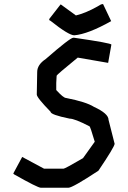

<svg xmlns="http://www.w3.org/2000/svg" viewBox="-20 -925 616 925"><path d="M336.9 -743.2Q516.6 -717.3 516.6 -710L501 -622.1L354.5 -647.5Q252.9 -564.5 252.9 -560.5L251 -525.4V-491.2Q285.6 -453.1 297.9 -453.1Q395 -434.1 432.6 -410.2Q502.9 -377.9 502.9 -347.7L532.2 -232.4Q532.2 -218.3 454.1 -102.5Q329.6 -20.5 309.6 -20.5H176.8Q161.6 -20.5 47.9 -85L43.9 -88.9L86.9 -168.9L192.4 -112.3H286.1Q293 -112.3 379.9 -163.1L436.5 -242.2Q414.6 -316.4 411.1 -316.4Q339.8 -353.5 315.4 -353.5Q223.6 -372.1 223.6 -386.7Q157.2 -454.6 157.2 -469.7L159.2 -578.1Q159.2 -613.3 200.2 -640.6Q317.9 -743.2 333 -743.2ZM474.6 -905.3H476.6L515.6 -823.2Q404.3 -760.7 337.9 -754.9Q311 -754.9 222.7 -825.2Q217.8 -825.2 216.8 -833L271.5 -903.3H273.4L345.7 -850.6Q393.6 -862.3 449.2 -893.6Q466.3 -905.3 474.6 -905.3Z"/></svg>

Font: ww_drahtTSB
Style: Regular
Weight: 400
Designer: Dr. Wolfgang Wiebecke
Version: Version 1.06 May 21, 2010, initial release